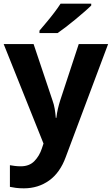

<svg xmlns="http://www.w3.org/2000/svg" viewBox="-20 -786 609 1046"><path d="M0 -546H163L266 -239Q274 -217 278 -193.5Q282 -170 284 -144H287Q290 -170 295.5 -193.5Q301 -217 308 -239L409 -546H569L338 70Q307 155 247.5 197.5Q188 240 110 240Q85 240 66.5 237.5Q48 235 34 232V114Q45 116 60.5 118Q76 120 93 120Q140 120 167.5 91.5Q195 63 208 23L217 -4ZM477 -766V-756Q463 -742 440 -722Q417 -702 390.5 -680Q364 -658 338.5 -638.5Q313 -619 294 -606H195V-619Q211 -638 232.5 -663.5Q254 -689 275 -716.5Q296 -744 310 -766Z"/></svg>

Font: Noto IKEA Latin
Style: Bold
Weight: 700
Designer: Monotype Design Team
Foundry: Monotype Imaging Inc.
Version: Version 1.0